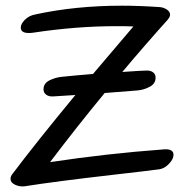

<svg xmlns="http://www.w3.org/2000/svg" viewBox="-20 -692 630 675"><path d="M590 -148Q590 -133 574.5 -116.5Q559 -100 541 -97Q488 -90 382 -78Q173 -54 66 -37Q49 -35 33 -42.5Q17 -50 17 -63Q17 -73 25 -82Q107 -191 245 -358L167 -353Q152 -352 142.5 -359Q133 -366 133 -378Q133 -399 154 -409.5Q175 -420 198 -422Q235 -426 307 -432L449 -599Q429 -600 389 -600Q248 -600 96 -577Q90 -576 81 -576Q53 -576 53 -595Q53 -608 67.5 -622.5Q82 -637 103 -641Q245 -672 409 -672Q469 -672 542 -667Q555 -666 566.5 -658.5Q578 -651 578 -640Q578 -633 569 -622Q488 -532 410 -439Q480 -444 497 -444Q510 -444 518.5 -437.5Q527 -431 527 -419Q527 -398 506.5 -387Q486 -376 463 -374L348 -365Q249 -245 156 -122Q354 -152 558 -167Q574 -168 582 -163Q590 -158 590 -148Z"/></svg>

Font: Sedgwick Ave
Style: Regular
Weight: 400
Designer: Kevin Burke, Pedro Vergani
Foundry: Google, Inc.
Version: Version 1.000